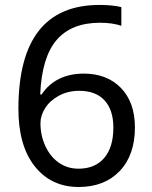

<svg xmlns="http://www.w3.org/2000/svg" viewBox="-20 -744 612 774"><path d="M469.2 -715.3V-640.1Q432.6 -652.3 383.3 -652.3Q267.6 -652.3 208 -582.5Q148.4 -512.7 142.1 -363.3H147.9Q174.8 -404.3 218 -425.8Q261.2 -447.3 317.4 -447.3Q411.6 -447.3 467.8 -389.2Q523.9 -331.1 523.9 -230Q523.9 -118.7 462.4 -54.4Q400.9 9.8 297.4 9.8Q186.5 9.8 120.4 -73.2Q54.2 -156.2 54.2 -305.2Q54.2 -514.6 136 -619.4Q217.8 -724.1 381.3 -724.1Q433.6 -724.1 469.2 -715.3ZM437 -230Q437 -300.3 401.6 -339.1Q366.2 -377.9 299.3 -377.9Q253.9 -377.9 217.5 -358.2Q181.2 -338.4 162.1 -308.3Q143.1 -278.3 143.1 -247.1Q143.1 -198.2 162.8 -155.3Q182.6 -112.3 217.3 -88.1Q252 -64 296.4 -64Q363.3 -64 400.1 -107.2Q437 -150.4 437 -230Z"/></svg>

Font: Noto Sans Malayalam
Style: Regular
Weight: 400
Designer: Monotype Design team
Foundry: Monotype Imaging Inc.
Version: Version 1.02